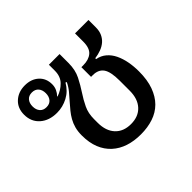

<svg xmlns="http://www.w3.org/2000/svg" viewBox="-134 -747 940 940"><g transform="rotate(-45 335.5 -277.0)"><path d="M359 12Q312 12 274 -0.5Q236 -13 208 -38.5Q180 -64 165 -101.5Q150 -139 150 -189Q150 -217 156 -239Q162 -261 172.5 -279.5Q183 -298 196.5 -314.5Q210 -331 225 -348Q241 -366 256.5 -384.5Q272 -403 283 -426L277 -429Q255 -391 219 -372Q183 -353 143 -353Q89 -353 55.5 -382.5Q22 -412 22 -461Q22 -506 51.5 -533Q81 -560 126 -560Q170 -560 197.5 -535Q225 -510 225 -469Q225 -451 218 -436Q211 -421 200 -410L201 -408Q234 -419 257.5 -443Q281 -467 281 -507V-548H355V-486Q355 -438 337 -402.5Q319 -367 299 -337Q279 -307 264 -275.5Q249 -244 249 -204V-178Q249 -122 278.5 -90Q308 -58 360 -58Q412 -58 441.5 -90Q471 -122 471 -178V-248Q471 -310 453 -335Q435 -360 397 -360H385V-427H398Q436 -427 458 -445.5Q480 -464 480 -509V-566H573V-515Q573 -490 564.5 -471.5Q556 -453 541.5 -440.5Q527 -428 507 -420.5Q487 -413 464 -410V-404Q492 -399 512.5 -381.5Q533 -364 545.5 -338Q558 -312 564 -280Q570 -248 570 -213Q570 -154 554.5 -111.5Q539 -69 511.5 -41.5Q484 -14 445 -1Q406 12 359 12ZM126 -409Q148 -409 160 -423Q172 -437 172 -460Q172 -483 160 -497Q148 -511 126 -511Q104 -511 92 -497Q80 -483 80 -460Q80 -437 92 -423Q104 -409 126 -409Z"/></g></svg>

Font: IBM Plex Sans Thai Looped Text
Style: Regular
Weight: 450
Designer: Mike Abbink, Paul van der Laan, Pieter van Rosmalen, Ben Mitchell, Mark Frömberg
Foundry: Bold Monday
Version: Version 1.1